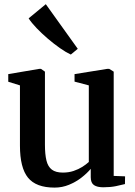

<svg xmlns="http://www.w3.org/2000/svg" viewBox="-20 -864 631 895"><path d="M461.5 9Q433 9 418 -1.2Q403 -11.5 403 -38V-77Q386 -56.5 360 -36.2Q334 -16 302 -2.8Q270 10.5 234.5 10.5Q148 10.5 110.5 -35.8Q73 -82 73 -185.5V-466L18.5 -483V-518.5L163 -543H171L189.5 -530V-189Q189.5 -144.5 196.5 -115.8Q203.5 -87 221.8 -73.2Q240 -59.5 273 -59.5Q300.5 -59.5 323.2 -67.2Q346 -75 363.8 -86.2Q381.5 -97.5 394 -109V-466L327.5 -483.5V-518.5L480 -543H489L510 -530V-44L563 -42L562.5 -6Q545.5 -1.5 520 3.8Q494.5 9 461.5 9ZM309.5 -610Q288.5 -619.5 260.5 -639Q232.5 -658.5 203.5 -683.2Q174.5 -708 150.5 -733Q126.5 -758 113.5 -778.5L193.5 -844.5L342.5 -636.5L310.5 -610Z"/></svg>

Font: Merriweather 72pt SemiBold
Style: Regular
Weight: 600
Version: Version 2.100